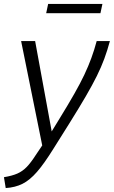

<svg xmlns="http://www.w3.org/2000/svg" viewBox="-56 -729 577 973"><path d="M-36 169Q6 162 32 150.5Q58 139 79 117.5Q100 96 125 57L158 8L51 -521H122L206 -63L247 -130Q290 -200 320.5 -253.5Q351 -307 371.5 -350.5Q392 -394 407 -435Q422 -476 434 -521H501Q488 -473 472.5 -431Q457 -389 434.5 -343.5Q412 -298 378.5 -240.5Q345 -183 295 -103L214 26Q168 100 131.5 142Q95 184 58 202.5Q21 221 -27 224ZM178 -662 188 -709H463L453 -662Z"/></svg>

Font: Raleway
Style: Italic
Weight: 400
Italic angle: -12°
Designer: Matt McInerney, Pablo Impallari, Rodrigo Fuenzalida
Foundry: Matt McInerney, Pablo Impallari, Rodrigo Fuenzalida
Version: Version 4.026